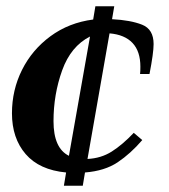

<svg xmlns="http://www.w3.org/2000/svg" viewBox="-20 -540 536 610"><path d="M190 8Q105 0 61.5 -50.5Q18 -101 18 -180Q18 -254 50 -318Q82 -382 140.5 -425Q199 -468 276 -478L283 -520H343L336 -479Q395 -476 431.5 -461.5Q468 -447 468 -400Q468 -372 455 -305H425Q426 -313 426 -328Q426 -377 401 -403.5Q376 -430 328 -434L258 -35Q301 -37 335 -58.5Q369 -80 405 -118L432 -95Q395 -52 354 -24.5Q313 3 250 8L243 50H183ZM266 -424Q205 -393 177.5 -316.5Q150 -240 150 -155Q150 -69 199 -45Z"/></svg>

Font: Philosopher
Style: Bold Italic
Weight: 700
Italic angle: -10°
Designer: Jovanny Lemonad
Foundry: Jovanny Lemonad
Version: Version 2.000